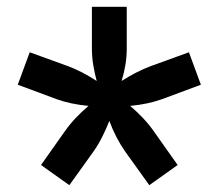

<svg xmlns="http://www.w3.org/2000/svg" viewBox="-20 -640 640 562"><path d="M183 -98 100 -157 170 -256Q184 -276 201.5 -294.5Q219 -313 239 -330Q186 -335 145 -350L32 -392L67 -487L180 -446Q220 -431 263 -403Q257 -426 253 -449.5Q249 -473 249 -499V-620H351V-499Q351 -473 347 -449.5Q343 -426 336 -403Q380 -431 420 -446L533 -487L568 -392L455 -350Q414 -335 361 -330Q381 -313 398.5 -294.5Q416 -276 430 -256L500 -157L417 -98L346 -197Q332 -217 320.5 -239.5Q309 -262 300 -286Q291 -263 279.5 -240Q268 -217 254 -197Z"/></svg>

Font: JetBrains Mono NL
Style: Bold
Weight: 700
Monospace: yes
Designer: Philipp Nurullin, Konstantin Bulenkov
Foundry: JetBrains
Version: Version 2.305; ttfautohint (v1.8.4.7-5d5b)